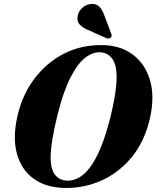

<svg xmlns="http://www.w3.org/2000/svg" viewBox="-20 -941 792 973"><path d="M496.5 -712.5Q588.5 -712 652 -665Q715.5 -618 740 -535Q764.5 -452 740 -342.5Q714 -226.5 649.5 -147Q585 -67.5 496.5 -27.2Q408 13 310 11.5Q214 10.5 150.2 -35.5Q86.5 -81.5 64.5 -166.8Q42.5 -252 72.5 -369.5Q97.5 -468 157.2 -546Q217 -624 303.5 -668.8Q390 -713.5 496.5 -712.5ZM322 -25.5Q349 -25 377.5 -39.5Q406 -54 434.2 -90.2Q462.5 -126.5 489.5 -190.5Q516.5 -254.5 541 -353Q556.5 -417.5 563.8 -466Q571 -514.5 571 -549.5Q571 -615.5 547.5 -645.2Q524 -675 488 -676Q450.5 -678 412 -648.5Q373.5 -619 337.5 -549Q301.5 -479 271.5 -359Q253.5 -286.5 245.2 -234.5Q237 -182.5 236.5 -146.5Q236.5 -81.5 259.8 -54Q283 -26.5 322 -25.5ZM507.5 -866.5 544 -769.5Q546 -764.5 545.8 -759.5Q545.5 -754.5 541 -750.5Q536.5 -746.5 530.2 -746.2Q524 -746 519.5 -747.5L426.5 -789Q400.5 -799.5 384.8 -815.5Q369 -831.5 373.5 -859.5Q375.5 -879 394 -898.2Q412.5 -917.5 439 -920.5Q465 -924 481.2 -909.2Q497.5 -894.5 507.5 -866.5Z"/></svg>

Font: Fraunces 72pt S000
Style: Bold Italic
Weight: 700
Italic angle: -16°
Version: Version 1.000; ttfautohint (v1.8.3)